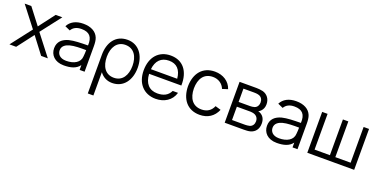

<svg xmlns="http://www.w3.org/2000/svg" viewBox="-22 -1349 4677 2383"><g transform="rotate(20 2316.5 -157.5)"><path d="M10 0H98.5L264 -216.5L428.5 0H517L305.5 -273L512 -540H424L264 -329.5L102.5 -540H14.5L221 -273Z M585 -449.5 654 -418.5C680 -464.5 726.5 -485.5 786.5 -485.5C892 -485.5 937 -434 931 -321C832 -319.5 749.5 -318 684.5 -302C604 -280.5 547 -233.5 547 -145C547 -59 609 15 731.5 15C821 15 893.5 -4 937 -63.5V0H1002.5V-335.5C1002.5 -376 999.5 -416 986.5 -447C958 -517 886 -555 787.5 -555C688.5 -555 620 -516.5 585 -449.5ZM620.5 -145C620.5 -203.5 668 -229.5 714 -243C773.5 -259.5 857.5 -259 929.5 -258.5C929 -231.5 928 -197 925 -175C921.5 -92.5 843 -48.5 740 -48.5C653 -48.5 620.5 -98 620.5 -145Z M1369 15C1520.5 15 1605.5 -108.5 1605.5 -270.5C1605.5 -431.5 1519.5 -555 1371 -555C1211.5 -555 1132 -430.5 1132 -270.5V240H1206V-68C1243 -17 1298.5 15 1369 15ZM1198 -270.5C1198 -392.5 1255.5 -486.5 1366 -486.5C1482 -486.5 1536.5 -392.5 1536.5 -270.5C1536.5 -147.5 1480 -53.5 1367.5 -53.5C1252.5 -53.5 1198 -145.5 1198 -270.5Z M1944 15C2054.5 15 2151.5 -41.5 2182 -150H2112C2079 -81 2018.5 -55.5 1941 -55.5C1833.5 -55.5 1770 -125.5 1764 -249.5H2189.5C2195 -440 2101 -555 1941 -555C1785 -555 1685.5 -444.5 1685.5 -267.5C1685.5 -96.5 1786.5 15 1944 15ZM1765.5 -311C1777 -424.5 1839 -487.5 1943 -487.5C2043.5 -487.5 2101.5 -427.5 2112.5 -311Z M2524 15C2631 15 2710 -36.5 2750.5 -132.5L2676.5 -154.5C2649.5 -89.5 2597 -55.5 2524 -55.5C2408 -55.5 2349.5 -140.5 2348 -270C2349.5 -396 2404.5 -484.5 2524 -484.5C2594.5 -484.5 2653 -447 2678.5 -382.5L2750.5 -405.5C2720.5 -498 2633.5 -555 2524.5 -555C2363 -555 2272 -440 2270 -270C2272 -103.5 2360.5 15 2524 15Z M2853 0H3104.5C3131.5 0 3165 -1 3191.5 -8.5C3251 -25.5 3289 -73 3289 -147C3289 -201.5 3268 -239.5 3230 -262.5C3218.5 -269.5 3206 -274.5 3195.5 -276.5C3207 -281.5 3219.5 -290.5 3229.5 -301.5C3250.5 -323.5 3263 -353.5 3263 -392.5C3263 -462 3222.5 -514 3162 -530.5C3134 -537.5 3098 -540 3075.5 -540H2853ZM2927 -62.5V-238.5H3090.5C3103.5 -238.5 3122 -238.5 3137 -235C3182.5 -228 3213 -196.5 3213 -149C3213 -113 3195.5 -79 3156 -69C3139 -64.5 3115 -62.5 3101 -62.5ZM2927 -301.5V-477H3068C3075.5 -477 3109 -477 3133 -468.5C3168 -457 3186 -426 3186 -388.5C3186 -353.5 3170 -321.5 3135.5 -309.5C3119 -303.5 3095 -301.5 3078 -301.5Z M3397 -449.5 3466 -418.5C3492 -464.5 3538.5 -485.5 3598.5 -485.5C3704 -485.5 3749 -434 3743 -321C3644 -319.5 3561.5 -318 3496.5 -302C3416 -280.5 3359 -233.5 3359 -145C3359 -59 3421 15 3543.5 15C3633 15 3705.5 -4 3749 -63.5V0H3814.5V-335.5C3814.5 -376 3811.5 -416 3798.5 -447C3770 -517 3698 -555 3599.5 -555C3500.5 -555 3432 -516.5 3397 -449.5ZM3432.5 -145C3432.5 -203.5 3480 -229.5 3526 -243C3585.5 -259.5 3669.5 -259 3741.5 -258.5C3741 -231.5 3740 -197 3737 -175C3733.5 -92.5 3655 -48.5 3552 -48.5C3465 -48.5 3432.5 -98 3432.5 -145Z M3944 0H4563V-540H4491.5V-68H4289.5V-540H4218V-68H4015.5V-540H3944Z"/></g></svg>

Font: Eudonet
Style: Regular
Weight: 400
Designer: Mikhail Sharanda
Foundry: Mikhail Sharanda
Version: Version 4.503;Glyphs 3.1.2 (3151)